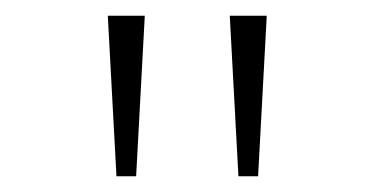

<svg xmlns="http://www.w3.org/2000/svg" viewBox="-20 -777 490 244"><path d="M117 -757H164L153 -553H128ZM272 -757H319L308 -553H283Z"/></svg>

Font: League Mono Condensed Thin
Style: Regular
Weight: 100
Width: 1
Designer: Tyler Finck
Foundry: The League of Moveable Type / Tyler Finck
Version: Version 2.210